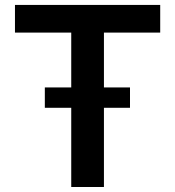

<svg xmlns="http://www.w3.org/2000/svg" viewBox="-20 -747 700 767"><path d="M39.8 -616.8H264.6V-397.7H159.1V-316.4H264.6V0H395.2V-316.4H499.3V-397.7H395.2V-616.8H620V-727.3H39.8Z"/></svg>

Font: Margiela Sans Semi Bold
Style: Regular
Weight: 600
Designer: Stefan Endress, Andreas Faust
Version: Version 1.100;FEAKit 1.0